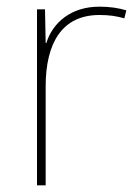

<svg xmlns="http://www.w3.org/2000/svg" viewBox="-20 -556 415 576"><path d="M278 -536C193 -536 138 -488 119 -427H117L115 -528H91V0H117V-297C117 -428 167 -511 278 -511C308 -511 328 -508 353 -501L359 -525C335 -532 310 -536 278 -536Z"/></svg>

Font: Noto Sans Gurmukhi Thin
Style: Regular
Weight: 100
Designer: Jelle Bosma - Monotype Design Team
Foundry: Monotype Imaging Inc.
Version: Version 2.004